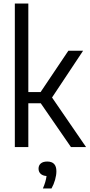

<svg xmlns="http://www.w3.org/2000/svg" viewBox="-20 -828 504 1081"><path d="M379.5 0 209.5 -246.5H139.5V0H63.5V-808H139.5V-309.5H208.5L365 -542.5H448L273 -279L464.5 0ZM297.5 136Q297.5 158 290.2 184Q283 210 270 233H221.5Q238 195.5 242 163Q220.5 161.5 208.8 150.5Q197 139.5 197 121.5Q197 103 209.8 92.2Q222.5 81.5 246 81.5Q297.5 81.5 297.5 136Z"/></svg>

Font: Encode Sans Condensed
Style: Regular
Weight: 400
Width: 3
Designer: Multiple Designers
Foundry: Impallari Type
Version: Version 2.000